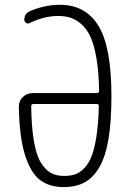

<svg xmlns="http://www.w3.org/2000/svg" viewBox="-20 -760 540 790"><path d="M117.2 -332Q108.4 -332 108.4 -323.2Q109.4 -237.3 119.6 -178.7Q129.9 -120.1 148.9 -89.8Q168 -59.6 190.4 -47.9Q212.9 -36.1 243.2 -36.1Q269.5 -36.1 288.6 -42.5Q307.6 -48.8 326.2 -67.4Q344.7 -85.9 356.9 -117.2Q369.1 -148.4 377 -200.2Q384.8 -252 386.7 -323.2Q386.7 -332 378.9 -332ZM242.2 9.8Q182.6 9.8 144 -20Q105.5 -49.8 82.5 -123.5Q59.6 -197.3 57.6 -319.3Q56.6 -343.8 73.7 -360.4Q90.8 -377 115.2 -377H378.9Q387.7 -377 387.7 -385.7Q386.7 -460.9 377.4 -516.6Q368.2 -572.3 353.5 -605.5Q338.9 -638.7 316.9 -658.7Q294.9 -678.7 272 -686.5Q249 -694.3 218.8 -694.3Q162.1 -694.3 101.6 -665Q94.7 -661.1 87.4 -666Q80.1 -670.9 80.1 -678.7Q80.1 -705.1 104.5 -714.8Q165 -740.2 226.6 -740.2Q333 -740.2 385.7 -652.8Q438.5 -565.4 438.5 -365.2Q438.5 -259.8 426.3 -187.5Q414.1 -115.2 388.7 -71.8Q363.3 -28.3 327.6 -9.3Q292 9.8 242.2 9.8Z"/></svg>

Font: Rounded Mgen+ 1m light
Style: Regular
Weight: 200
Designer: [Source Han Sans]
Ryoko NISHIZUKA  (kana & ideographs); Paul D. Hunt (Latin, Greek & Cyrillic); Wenlong ZHANG  (bopomofo
Version: Version 1.059.20150602